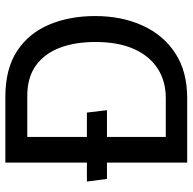

<svg xmlns="http://www.w3.org/2000/svg" viewBox="-21 -699 720 718"><g transform="rotate(-90 339.0 -340.0)"><path d="M286 -300 277 -375H19L29 -300ZM331 0Q431 0 499 -44.5Q567 -89 602.5 -167Q638 -245 638 -344Q638 -440 606 -516Q574 -592 507.5 -636Q441 -680 335 -680H90V0ZM339 -598Q409 -598 453.5 -565.5Q498 -533 519.5 -476Q541 -419 541 -343Q541 -257 514.5 -198.5Q488 -140 441 -110Q394 -80 331 -80H186V-598Z"/></g></svg>

Font: Catamaran Medium
Style: Regular
Weight: 500
Designer: Pria Ravichandran
Version: Version 2.000